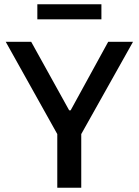

<svg xmlns="http://www.w3.org/2000/svg" viewBox="-20 -885 655 905"><path d="M250 0V-253L7 -688H127L306 -365H313L490 -688H607L363 -253V0ZM156 -794V-865H458V-794Z"/></svg>

Font: Saira Thin Medium
Style: Regular
Weight: 500
Version: Version 1.101